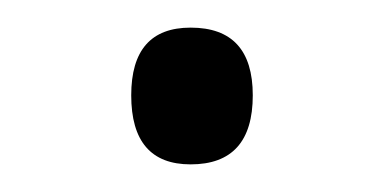

<svg xmlns="http://www.w3.org/2000/svg" viewBox="-20 -108 278 139"><path d="M75 -39Q75 -88 118 -88Q163 -88 163 -39Q163 11 118 11Q75 11 75 -39Z"/></svg>

Font: Noto Sans Bengali UI Light
Style: Regular
Weight: 300
Designer: Jelle Bosma - Monotype Design Team
Foundry: Monotype Imaging Inc.
Version: Version 2.003; ttfautohint (v1.8.4.7-5d5b)